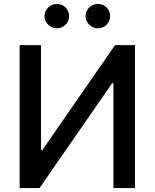

<svg xmlns="http://www.w3.org/2000/svg" viewBox="-20 -957 787 977"><path d="M79.9 -727.3V0H181.1L550.4 -533.4H557.2V0H666.9V-727.3H565.3L195.3 -193.2H188.6V-727.3ZM206.3 -874.6C206.3 -841.6 235.8 -812.9 269.2 -812.9C304.7 -812.9 331.7 -841.6 331.7 -874.6C331.7 -909.8 304.7 -936.8 269.2 -936.8C235.8 -936.8 206.3 -909.8 206.3 -874.6ZM415.1 -874.6C415.1 -841.6 444.6 -812.9 478 -812.9C513.5 -812.9 540.5 -841.6 540.5 -874.6C540.5 -909.8 513.5 -936.8 478 -936.8C444.6 -936.8 415.1 -909.8 415.1 -874.6Z"/></svg>

Font: Magic Ui Pro Medium
Style: Regular
Weight: 500
Designer: Stefan Endress, Andreas Faust
Version: Version 1.000;FEAKit 1.0